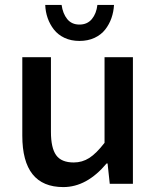

<svg xmlns="http://www.w3.org/2000/svg" viewBox="-20 -740 640 773"><path d="M299.8 -575.2Q266.1 -575.2 239.7 -587.6Q213.4 -600.1 197 -621.1Q180.7 -642.1 171.9 -667.2Q163.1 -692.4 162.1 -720.2H228Q232.9 -685.1 250.7 -663.1Q268.6 -641.1 299.8 -641.1Q331.5 -641.1 349.9 -663.3Q368.2 -685.5 372.1 -720.2H439Q437.5 -692.4 428.7 -667.2Q419.9 -642.1 403.6 -621.1Q387.2 -600.1 360.6 -587.6Q334 -575.2 299.8 -575.2ZM234.9 13.2Q69.8 13.2 69.8 -193.8V-509.8H185.1V-209Q185.1 -144.5 206.1 -115.2Q227.1 -85.9 276.9 -85.9Q311 -85.9 339.4 -104Q367.7 -122.1 400.9 -165V-509.8H515.1V0H421.9L413.1 -82H409.2Q329.6 13.2 234.9 13.2Z"/></svg>

Font: Office Code Pro Medium
Style: Regular
Weight: 500
Designer: Nathan Rutzky & Paul D. Hunt
Foundry: Adobe Systems Incorporated
Version: Version 1.004;PS 001.004;hotconv 1.0.70;makeotf.lib2.5.58329